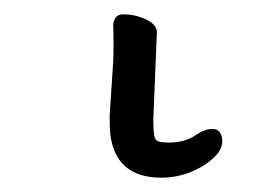

<svg xmlns="http://www.w3.org/2000/svg" viewBox="-20 37 390 268"><path d="M138 123Q139 96 138 71Q140 57 151.5 57Q163 57 173 60Q199 68 199 82L197 130L194 204Q194 216 195 224.5Q196 233 201.5 234.5Q207 236 215 236Q239 236 254 225Q266 217 277 217Q288 217 290 230.5Q292 244 279 256.5Q266 269 246.5 277Q227 285 205 285Q142 285 134 225Q133 213 133 199Z"/></svg>

Font: LXGW WenKai
Style: Regular
Weight: 400
Designer: LXGW / Fontworks Inc.
Foundry: LXGW / Fontworks Inc.
Version: Version 1.520; June 14, 2025